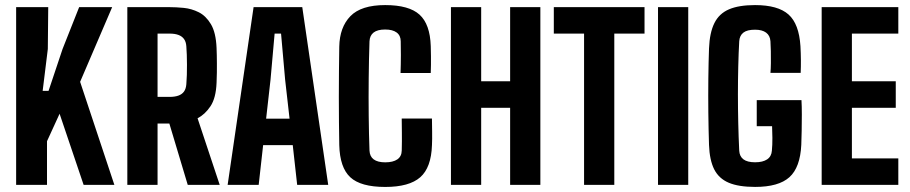

<svg xmlns="http://www.w3.org/2000/svg" viewBox="-20 -724 3563 752"><path d="M43.2 0V-696H168.9L167.3 -532.1L147.1 -368.2H170.2L225 -532L290 -696H419.3L293.8 -403.5L427.9 0H307.5L213.4 -278.5L164.1 -170.9V0Z M478.7 0V-696H644.6Q669.5 -696 699.8 -693.1Q730.1 -690.1 758.3 -676.1Q786.6 -662 806.1 -629.3Q825.7 -596.5 828.2 -536.5Q828.8 -522.5 829.1 -507.4Q829.4 -492.3 829.5 -475.6Q829.6 -458.8 829.4 -439.8Q829.3 -420.8 828.2 -399.5Q825.8 -340 804.4 -307.9Q783 -275.8 753.8 -260.7L840.5 0H715.3L643.3 -240.1H597.1V0ZM597.1 -344.5H644.4Q664.5 -344.5 678.6 -349.5Q692.7 -354.5 700.6 -365.3Q708.4 -376.2 709.8 -393.9Q711.3 -410.7 711.8 -430.4Q712.3 -450.1 712.3 -470.5Q712.3 -490.9 711.6 -509.7Q710.8 -528.4 709.8 -542.9Q708.6 -560.4 700.7 -571.2Q692.8 -582.1 678.8 -587.2Q664.8 -592.4 644.6 -592.4H597.1Z M871.6 0 973.2 -696H1163.9L1265.5 0H1143.9L1126.6 -155.5H1010.6L993.2 0ZM1022.3 -259.1H1114.1L1096.7 -412.5L1080.8 -592.4H1055.6L1039.6 -412.3Z M1488.8 8.2Q1392.7 8.2 1351.9 -29.8Q1311 -67.7 1308.8 -156Q1308.1 -198.2 1307.6 -245.9Q1307.1 -293.7 1307.1 -344.1Q1307.1 -394.5 1307.6 -444.8Q1308.1 -495 1308.8 -541.2Q1310.2 -617.1 1352.3 -660.6Q1394.4 -704.1 1488.6 -704.1Q1581.7 -704.1 1623.1 -666.7Q1664.4 -629.3 1667.1 -543.7Q1667.6 -522.1 1667.9 -504Q1668.1 -485.9 1667.9 -469.8Q1667.6 -453.6 1667.1 -438.2H1548.8Q1549.3 -455.3 1549.7 -471.3Q1550.2 -487.3 1550.1 -508.4Q1550 -529.5 1549.5 -562.2Q1549.4 -584.9 1533.6 -596.7Q1517.8 -608.4 1488.6 -608.4Q1458.6 -608.4 1443.4 -596.7Q1428.2 -584.9 1427.2 -562.2Q1424.8 -491.1 1424.1 -417.1Q1423.3 -343.2 1424.1 -271.2Q1424.8 -199.2 1427.2 -134.3Q1428.2 -111.3 1443.6 -99.8Q1459.1 -88.2 1488.8 -88.2Q1519.5 -88.2 1536.3 -99.8Q1553 -111.3 1553.5 -134.3Q1554.5 -171.7 1554 -205Q1553.5 -238.4 1553.4 -259.8H1671.8Q1672 -237.7 1672.5 -208Q1673 -178.2 1671.9 -156Q1669.1 -67.7 1626 -29.8Q1582.9 8.2 1488.8 8.2Z M1746.2 0V-696H1864.6V-405.6H1978V-696H2096.4V0H1978V-301.9H1864.6V0Z M2267.6 0V-592.4H2149.1V-696H2504.4V-592.4H2386V0Z M2557.2 0V-696H2675.6V0Z M2937.5 8.1Q2873 8.1 2834.2 -8.3Q2795.4 -24.8 2777.2 -60.9Q2759.1 -97.1 2757 -156.3Q2755.1 -214.7 2754.3 -282.3Q2753.6 -350 2754.3 -415.6Q2755.1 -481.2 2757 -534.2Q2759.4 -596.2 2778 -633.5Q2796.5 -670.9 2835.3 -687.5Q2874.1 -704.1 2937.2 -704.1Q3027.1 -704.1 3068.4 -667.2Q3109.7 -630.3 3115.1 -543.1Q3116.6 -515.5 3116.8 -489.2Q3117 -462.8 3116 -438.5H2997.6Q2999 -453.2 2999.3 -476.7Q2999.5 -500.3 2999.1 -524Q2998.6 -547.6 2997.6 -562.4Q2996.1 -584.6 2980.6 -596.2Q2965.1 -607.7 2937.2 -607.7Q2906.3 -607.7 2891.5 -596.2Q2876.7 -584.6 2875.3 -562.4Q2872.7 -515.7 2871.5 -462.8Q2870.2 -410 2870.2 -354.2Q2870.2 -298.5 2871.5 -242.6Q2872.7 -186.8 2875.3 -133.7Q2876.6 -111.4 2891.8 -99.9Q2907.1 -88.4 2937.5 -88.4Q2967.4 -88.4 2984.5 -99.7Q3001.5 -111 3003.2 -133.7Q3005.4 -156.4 3005.2 -183.8Q3005 -211.2 3004 -229.7H2943.9V-331.8H3119.1Q3120.5 -307.8 3120.5 -275.7Q3120.5 -243.6 3119.9 -211.8Q3119.3 -180 3118.4 -157Q3114.2 -68.1 3071.9 -30Q3029.6 8.1 2937.5 8.1Z M3198.2 0V-696H3498.4V-592.4H3316.6V-405.6H3488.4V-301.9H3316.6V-103.7H3498.4V0Z"/></svg>

Font: Big Shoulders Display SC Thin
Style: Regular
Weight: 100
Designer: Patric King
Foundry: XO Type Co
Version: Version 2.002